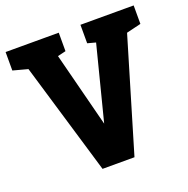

<svg xmlns="http://www.w3.org/2000/svg" viewBox="-136 -781 877 896"><g transform="rotate(-20 303.0 -333.5)"><path d="M303 -195.7 423.3 -667H581L382.3 0H223.7L25 -667H182.3ZM-15 -667H65L84.3 -548.7L-15 -575.3ZM356.7 -667H436.7L456 -548.7L356.7 -575.3ZM507.7 -548 541 -667H621V-575.3ZM135.7 -548 169 -667H249V-575.3Z"/></g></svg>

Font: Epunda Slab Light
Style: Regular
Weight: 300
Designer: Simon Atzbach
Foundry: typofactur
Version: Version 1.102